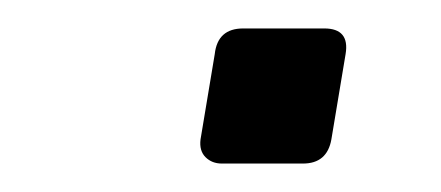

<svg xmlns="http://www.w3.org/2000/svg" viewBox="-20 -452 310 135"><path d="M121 -354 131 -414Q133 -432 151 -432H208Q226 -432 223 -414L213 -354Q210 -337 193 -337H136Q129 -337 124.5 -341.5Q120 -346 121 -354Z"/></svg>

Font: Exo Medium
Style: Italic
Weight: 500
Italic angle: -9°
Designer: Natanael Gama
Foundry: Natanael Gama
Version: Version 1.500; ttfautohint (v1.6)